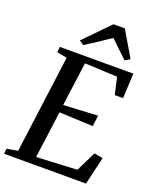

<svg xmlns="http://www.w3.org/2000/svg" viewBox="-182 -1092 972 1194"><g transform="rotate(20 304.0 -495.0)"><path d="M-6.5 0 -2.5 -34 70 -47 155.5 -694 88.5 -706.5 93 -743H579L571 -578H516L490.5 -690.5L274.5 -700.5L235.5 -410.5L462.5 -422.5L453.5 -350L230 -360L188 -49L456.5 -62.5L521.5 -194L579 -184L536 0ZM196 -823.5 358 -989.5H433L532 -821.5L499.5 -802Q471 -828.5 442.5 -855.5Q414 -882.5 386.5 -909.5Q348 -882.5 307.5 -856.2Q267 -830 225 -803.5Z"/></g></svg>

Font: Merriweather 60pt Medium
Style: Italic
Weight: 500
Italic angle: -7.8°
Version: Version 2.101